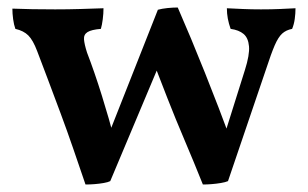

<svg xmlns="http://www.w3.org/2000/svg" viewBox="-20 -483 821 512"><path d="M208 9Q192 -38 175.5 -86Q159 -134 141.5 -181Q124 -228 108 -270.5Q92 -313 79 -347Q68 -376 55.5 -388.5Q43 -401 21 -406Q17 -417 15 -432Q13 -447 13 -460Q39 -459 66 -458.5Q93 -458 127 -458Q162 -458 194.5 -459Q227 -460 256 -461Q256 -447 254 -431.5Q252 -416 249 -406Q224 -404 213.5 -397.5Q203 -391 204 -378Q205 -365 212 -343Q232 -291 251.5 -228.5Q271 -166 287 -105H262L401 -457Q412 -460 426.5 -461.5Q441 -463 454 -463Q489 -383 526.5 -289Q564 -195 598 -103L572 -102L633 -296Q646 -337 644 -359.5Q642 -382 629.5 -392.5Q617 -403 595 -406Q590 -420 587.5 -433.5Q585 -447 585 -461Q604 -460 627.5 -459Q651 -458 676 -458Q704 -458 726.5 -459Q749 -460 768 -461Q768 -447 766 -432.5Q764 -418 759 -406Q743 -403 732.5 -393.5Q722 -384 712.5 -362Q703 -340 690 -300L588 0Q581 3 569 5Q557 7 544.5 8Q532 9 521 9Q497 -51 472.5 -108.5Q448 -166 426.5 -221Q405 -276 385 -328L422 -352L274 0Q268 3 256.5 5Q245 7 232.5 8Q220 9 208 9Z"/></svg>

Font: Vollkorn SemiBold
Style: Regular
Weight: 600
Designer: Friedrich Althausen
Foundry: Friedrich Althausen
Version: Version 5.000